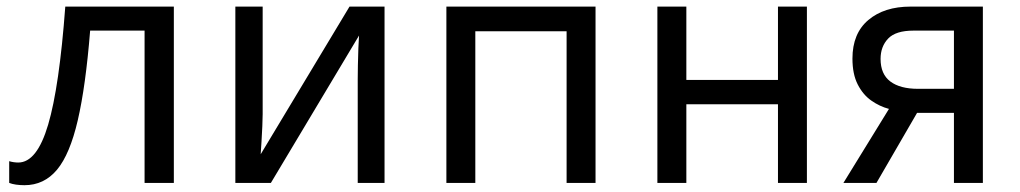

<svg xmlns="http://www.w3.org/2000/svg" viewBox="-20 -543 3029 570"><path d="M496.1 -523.4V0H409.2V-452.1H247.6Q234.4 -287.1 210.9 -186Q187.5 -85 149.2 -39.1Q110.8 6.8 52.7 6.8Q39.6 6.8 27.6 5.1Q15.6 3.4 7.3 0V-64.5Q13.7 -62.5 20.8 -61.5Q27.8 -60.5 34.2 -60.5Q89.8 -60.5 123 -173.1Q156.2 -285.6 173.8 -523.4Z M759.8 -523.4V-204.1Q759.8 -191.9 758.8 -168.7Q757.8 -145.5 756.3 -121.8Q754.9 -98.1 753.9 -85L1017.6 -523.4H1121.6V0H1042V-308.6Q1042 -323.7 1042.5 -349.4Q1043 -375 1043.9 -399.9Q1044.9 -424.8 1045.9 -437.5L784.2 0H678.7V-523.4Z M1305.2 -523.4H1748V0H1662.1V-450.2H1391.1V0H1305.2Z M1931.6 -523.4H2017.6V-305.7H2289.6V-523.4H2375.5V0H2289.6V-233.4H2017.6V0H1931.6Z M2702.6 -208 2582 0H2483.9L2619.1 -219.7Q2591.3 -227.1 2566.7 -244.4Q2542 -261.7 2526.4 -292.2Q2510.7 -322.8 2510.7 -369.1Q2510.7 -443.8 2557.9 -483.6Q2605 -523.4 2683.1 -523.4H2897.9V0H2812V-208ZM2594.2 -368.2Q2594.2 -322.8 2623.3 -301Q2652.3 -279.3 2705.6 -279.3H2812V-452.1H2691.9Q2639.2 -452.1 2616.7 -428.5Q2594.2 -404.8 2594.2 -368.2Z"/></svg>

Font: Lunasima
Style: Regular
Weight: 400
Designer: The DocRepair Project, Monotype Design Team
Foundry: Google
Version: Version 2.009